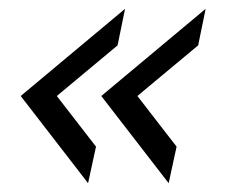

<svg xmlns="http://www.w3.org/2000/svg" viewBox="-20 -482 518 436"><path d="M27 -264 264 -462 247 -379 109 -264 198 -149 180 -66ZM210 -264 447 -462 430 -379 292 -264 381 -149 363 -66Z"/></svg>

Font: D-DIN
Style: DIN-Italic
Weight: 400
Italic angle: -12°
Designer: Charles Nix
Foundry: Datto Inc.
Version: Version 1.00